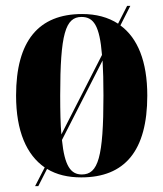

<svg xmlns="http://www.w3.org/2000/svg" viewBox="-20 -597 559 657"><path d="M133 -24 100 40H111L141 -19C174 1 213 10 258 10C407 10 484 -81 484 -270C484 -387 451 -467 392 -510L426 -577H415L384 -516C350 -538 309 -549 261 -549C112 -549 35 -457 35 -270C35 -148 71 -67 133 -24ZM329 -409 190 -137C187 -171 186 -216 186 -270C186 -481 204 -539 259 -539C301 -539 321 -508 329 -409ZM260 0C222 0 201 -29 192 -118L331 -390C333 -357 334 -317 334 -270C334 -59 316 0 260 0Z"/></svg>

Font: Noto Serif Display ExtraCondensed ExtraBold
Style: Regular
Weight: 800
Width: 2
Designer: Monotype Design Team
Foundry: Monotype Imaging Inc.
Version: Version 2.009